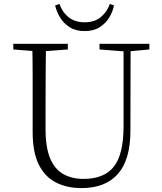

<svg xmlns="http://www.w3.org/2000/svg" viewBox="-20 -947 828 982"><path d="M262 -919 284 -927Q299 -884 331.5 -858.5Q364 -833 413 -833Q463 -833 494.5 -858.5Q526 -884 542 -927L563 -919Q557 -888 539 -858Q521 -828 490 -808Q459 -788 413 -788Q367 -788 336 -808Q305 -828 287 -858Q269 -888 262 -919ZM397 15Q322 15 265.5 -14Q209 -43 178 -106Q147 -169 147 -271V-387Q147 -472 147 -556Q147 -640 145 -723H215Q214 -641 213.5 -557Q213 -473 213 -387V-286Q213 -193 236.5 -137Q260 -81 304 -56.5Q348 -32 407 -32Q513 -32 562.5 -95Q612 -158 612 -303V-723H648L647 -278Q647 -130 583 -57.5Q519 15 397 15ZM48 -694V-723H327V-694L194 -684H175ZM489 -694V-723H744V-694L636 -684H618Z"/></svg>

Font: Source Han Serif JP VF
Style: Regular
Weight: 250
Designer: Ryoko NISHIZUKA 西塚涼子 (kana & ideographs); Frank Grießhammer (Latin, Greek & Cyrillic); Wenlong ZHANG 张文龙 (bopomofo); San
Foundry: Adobe
Version: Version 2.001;hotconv 1.1.0;makeotfexe 2.6.0